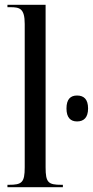

<svg xmlns="http://www.w3.org/2000/svg" viewBox="-20 -780 387 800"><path d="M11 0H242V-10H236C181 -10 170 -19 170 -83V-760H11V-750H23C62 -750 83 -745 83 -680V-83C83 -19 71 -10 17 -10H11ZM301 -274C329 -274 347 -290 347 -328C347 -367 329 -382 301 -382C274 -382 257 -367 257 -328C257 -290 274 -274 301 -274Z"/></svg>

Font: Noto Serif Display ExtraCondensed
Style: Regular
Weight: 400
Width: 2
Designer: Monotype Design Team
Foundry: Monotype Imaging Inc.
Version: Version 2.009